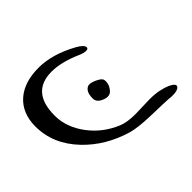

<svg xmlns="http://www.w3.org/2000/svg" viewBox="-146 -497 822 822"><g transform="rotate(45 265.0 -86.0)"><path d="M296.4 -94.2Q284.7 -68.4 262.7 -68.4Q219.7 -68.4 210.4 -94.2Q209.5 -96.7 209.5 -100.6Q209.5 -114.3 218.8 -133.5Q228 -152.8 237.3 -158.2Q242.7 -160.6 250.5 -160.6Q272.9 -160.6 292.5 -143.1Q302.7 -133.8 302.7 -119.1Q302.7 -107.9 296.4 -94.2ZM477.1 -78.1Q443.8 33.7 366.7 107.9Q281.2 189.9 173.8 189.9Q93.3 189.9 48.3 138.2Q5.4 88.4 5.4 2.4Q5.4 -80.1 56.2 -172.4Q74.7 -205.6 89.8 -205.6Q98.6 -205.6 98.6 -192.4Q98.6 -179.2 89.4 -158.2Q56.6 -83.5 56.6 -25.4Q56.6 98.6 199.2 98.6Q269.5 98.6 333 51.3Q396.5 3.9 427.2 -71.3Q439.5 -101.1 439.5 -150.9Q439.5 -165 438.2 -193.8Q437 -222.7 437 -236.8Q437 -270.5 441.9 -293.9Q447.3 -319.3 454.6 -335.9Q466.3 -361.8 477.1 -361.8Q481 -361.8 484.4 -358.9Q495.6 -349.6 495.6 -319.8Q495.6 -310.1 494.1 -297.9Q492.7 -284.7 490.2 -186.5Q487.8 -115.2 477.1 -78.1Z"/></g></svg>

Font: Dima Nastaligh Tahriri
Style: regular
Weight: 400
Designer: R.Balvardi
Foundry: Dima Software Group
Version: Version 1.00;November 13, 2018;FontCreator 11.5.0.2427 64-bi